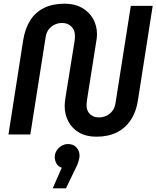

<svg xmlns="http://www.w3.org/2000/svg" viewBox="-20 -732 851 1045"><path d="M504 12Q450 12 411.5 -10Q373 -32 352.5 -70Q332 -108 332 -156Q332 -167 333.5 -179.5Q335 -192 337 -205L386 -509Q387 -516 387.5 -524Q388 -532 388 -538Q388 -568 368.5 -587.5Q349 -607 318 -607Q295 -607 275.5 -597Q256 -587 243.5 -569.5Q231 -552 228 -527L145 0H26L106 -512Q116 -576 144 -620.5Q172 -665 219 -688.5Q266 -712 332 -712Q386 -712 425.5 -690Q465 -668 486.5 -630Q508 -592 508 -544Q508 -534 506.5 -523Q505 -512 503 -501L454 -191Q453 -182 452 -174Q451 -166 451 -160Q451 -128 470 -110.5Q489 -93 518 -93Q542 -93 561.5 -103Q581 -113 593.5 -131Q606 -149 609 -173L692 -700H811L731 -188Q722 -125 692.5 -80Q663 -35 616 -11.5Q569 12 504 12ZM267 293 316 181Q296 174 287 157.5Q278 141 278 123Q278 104 288 88Q298 72 314.5 62Q331 52 350 52Q380 52 396.5 71Q413 90 413 115Q413 125 408 144Q403 163 393 181L339 293Z"/></svg>

Font: MuseoModerno Medium
Style: Italic
Weight: 500
Italic angle: -9°
Designer: Pablo Cosgaya, Héctor Gatti, Marcela Romero, and the Authors of The MuseoModerno Project.
Foundry: Omnibus-Type Team
Version: Version 1.003